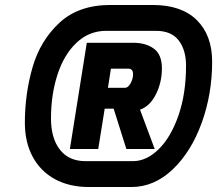

<svg xmlns="http://www.w3.org/2000/svg" viewBox="-20 -752 873 772"><path d="M80 -258Q80 -375 111 -482Q142 -589 219 -660.5Q296 -732 424 -732H594Q710 -732 771.5 -671Q833 -610 833 -504Q833 -374 791 -258Q749 -142 674.5 -71Q600 0 508 0H338Q259 0 201 -31.5Q143 -63 111.5 -121.5Q80 -180 80 -258ZM514 -104Q569 -104 618 -152Q667 -200 697.5 -287.5Q728 -375 728 -488Q728 -551 698.5 -589.5Q669 -628 607 -628H407Q338 -628 287.5 -580Q237 -532 211 -451.5Q185 -371 185 -276Q185 -196 221 -150Q257 -104 324 -104ZM329 -580H516Q566 -580 598.5 -556.5Q631 -533 631 -477Q631 -421 607 -373Q583 -325 543 -311L602 -153H488L437 -315H401L375 -153H261ZM483 -399Q495 -399 505 -417Q515 -435 515 -454Q515 -476 495 -476H426L414 -399Z"/></svg>

Font: Exo Black
Style: Italic
Weight: 900
Italic angle: -9°
Designer: Natanael Gama
Foundry: Natanael Gama
Version: Version 1.500; ttfautohint (v1.6)